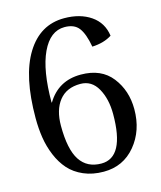

<svg xmlns="http://www.w3.org/2000/svg" viewBox="-123 -907 851 1016"><g transform="rotate(-15 302.5 -399.5)"><path d="M43 -347Q43 -576 118 -697.5Q193 -819 325 -819Q412 -819 470.5 -779Q529 -739 539 -666Q496 -638 431 -635Q418 -708 393 -740.5Q368 -773 315 -773Q236 -773 191 -677Q146 -581 146 -405H148Q210 -508 333 -508Q445 -508 502.5 -434Q560 -360 560 -258Q560 -141 493 -60.5Q426 20 319 20Q258 20 209.5 -1Q161 -22 130 -57Q99 -92 79 -140Q59 -188 51 -239Q43 -290 43 -347ZM445 -262Q445 -345 412.5 -403Q380 -461 318 -461Q242 -461 202 -410.5Q162 -360 162 -273Q162 -144 201 -84.5Q240 -25 318 -25Q445 -25 445 -262Z"/></g></svg>

Font: Adamina
Style: Regular
Weight: 400
Designer: Cyreal (www.cyreal.org)
Foundry: Cyreal
Version: Version 1.011